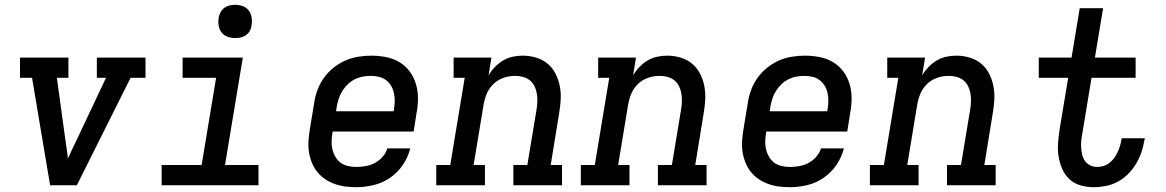

<svg xmlns="http://www.w3.org/2000/svg" viewBox="-20 -769 4840 797"><path d="M188 0 113 -446H63V-530H264V-446H216L253 -177Q256 -160 258 -143.5Q260 -127 262 -111Q269 -127 277 -143.5Q285 -160 293 -177L420 -446H382V-530H584V-446H522L299 0Z M651 0V-84H817L877 -446H738V-530H988L914 -84H1053V0ZM956 -611Q940 -611 924.5 -616.5Q909 -622 899.5 -634.5Q890 -647 887.5 -663.5Q885 -680 888 -697Q890 -708 896 -719Q902 -730 912 -737Q922 -744 933.5 -746.5Q945 -749 956 -749Q973 -749 988 -743.5Q1003 -738 1012.5 -725.5Q1022 -713 1024.5 -696.5Q1027 -680 1024 -663Q1023 -652 1017 -641Q1011 -630 1001 -623Q991 -616 979.5 -613.5Q968 -611 956 -611Z M1459 8Q1435 8 1412 5Q1389 2 1367.5 -6Q1346 -14 1328 -26.5Q1310 -39 1296.5 -56Q1283 -73 1274.5 -94Q1266 -115 1262.5 -137.5Q1259 -160 1260.5 -184Q1262 -208 1266 -231L1284 -341Q1288 -368 1297.5 -394.5Q1307 -421 1324 -445Q1341 -469 1364 -487.5Q1387 -506 1413 -517.5Q1439 -529 1467 -533.5Q1495 -538 1521 -538Q1552 -538 1582.5 -532Q1613 -526 1638 -511Q1663 -496 1680.5 -472.5Q1698 -449 1706.5 -420.5Q1715 -392 1715 -361Q1715 -330 1709 -299L1697 -223H1361L1360 -217Q1357 -200 1356.5 -182Q1356 -164 1360 -148Q1364 -132 1372.5 -117.5Q1381 -103 1394 -93.5Q1407 -84 1424 -80Q1441 -76 1459 -76Q1478 -76 1498 -79.5Q1518 -83 1536 -92.5Q1554 -102 1568 -118Q1582 -134 1588 -153H1683Q1674 -117 1652.5 -85Q1631 -53 1599 -31Q1567 -9 1530.5 -0.5Q1494 8 1459 8ZM1375 -307H1614L1615 -313Q1618 -330 1618.5 -347.5Q1619 -365 1615.5 -381.5Q1612 -398 1604 -412Q1596 -426 1583 -436Q1570 -446 1553.5 -450Q1537 -454 1520 -454Q1503 -454 1486 -451Q1469 -448 1453 -440Q1437 -432 1424 -419.5Q1411 -407 1401.5 -392Q1392 -377 1386.5 -360.5Q1381 -344 1378 -327Z M1791 0V-84H1849L1909 -446H1863V-530H2020L2008 -456Q2019 -475 2034.5 -491Q2050 -507 2068.5 -518Q2087 -529 2108 -533.5Q2129 -538 2149 -538Q2178 -538 2205 -530Q2232 -522 2252.5 -505Q2273 -488 2285.5 -464Q2298 -440 2303.5 -412.5Q2309 -385 2307.5 -356.5Q2306 -328 2301 -299L2266 -84H2313V0H2111V-84H2169L2207 -313Q2210 -330 2210.5 -347Q2211 -364 2208.5 -380Q2206 -396 2199 -410.5Q2192 -425 2180 -435Q2168 -445 2152 -449.5Q2136 -454 2119 -454Q2103 -454 2088 -451Q2073 -448 2058 -441Q2043 -434 2030.5 -422.5Q2018 -411 2009.5 -397.5Q2001 -384 1996 -368.5Q1991 -353 1988 -338L1946 -84H1993V0Z M2391 0V-84H2449L2509 -446H2463V-530H2620L2608 -456Q2619 -475 2634.5 -491Q2650 -507 2668.5 -518Q2687 -529 2708 -533.5Q2729 -538 2749 -538Q2778 -538 2805 -530Q2832 -522 2852.5 -505Q2873 -488 2885.5 -464Q2898 -440 2903.5 -412.5Q2909 -385 2907.5 -356.5Q2906 -328 2901 -299L2866 -84H2913V0H2711V-84H2769L2807 -313Q2810 -330 2810.5 -347Q2811 -364 2808.5 -380Q2806 -396 2799 -410.5Q2792 -425 2780 -435Q2768 -445 2752 -449.5Q2736 -454 2719 -454Q2703 -454 2688 -451Q2673 -448 2658 -441Q2643 -434 2630.5 -422.5Q2618 -411 2609.5 -397.5Q2601 -384 2596 -368.5Q2591 -353 2588 -338L2546 -84H2593V0Z M3259 8Q3235 8 3212 5Q3189 2 3167.5 -6Q3146 -14 3128 -26.5Q3110 -39 3096.5 -56Q3083 -73 3074.5 -94Q3066 -115 3062.5 -137.5Q3059 -160 3060.5 -184Q3062 -208 3066 -231L3084 -341Q3088 -368 3097.5 -394.5Q3107 -421 3124 -445Q3141 -469 3164 -487.5Q3187 -506 3213 -517.5Q3239 -529 3267 -533.5Q3295 -538 3321 -538Q3352 -538 3382.5 -532Q3413 -526 3438 -511Q3463 -496 3480.5 -472.5Q3498 -449 3506.5 -420.5Q3515 -392 3515 -361Q3515 -330 3509 -299L3497 -223H3161L3160 -217Q3157 -200 3156.5 -182Q3156 -164 3160 -148Q3164 -132 3172.5 -117.5Q3181 -103 3194 -93.5Q3207 -84 3224 -80Q3241 -76 3259 -76Q3278 -76 3298 -79.5Q3318 -83 3336 -92.5Q3354 -102 3368 -118Q3382 -134 3388 -153H3483Q3474 -117 3452.5 -85Q3431 -53 3399 -31Q3367 -9 3330.5 -0.5Q3294 8 3259 8ZM3175 -307H3414L3415 -313Q3418 -330 3418.5 -347.5Q3419 -365 3415.5 -381.5Q3412 -398 3404 -412Q3396 -426 3383 -436Q3370 -446 3353.5 -450Q3337 -454 3320 -454Q3303 -454 3286 -451Q3269 -448 3253 -440Q3237 -432 3224 -419.5Q3211 -407 3201.5 -392Q3192 -377 3186.5 -360.5Q3181 -344 3178 -327Z M3591 0V-84H3649L3709 -446H3663V-530H3820L3808 -456Q3819 -475 3834.5 -491Q3850 -507 3868.5 -518Q3887 -529 3908 -533.5Q3929 -538 3949 -538Q3978 -538 4005 -530Q4032 -522 4052.5 -505Q4073 -488 4085.5 -464Q4098 -440 4103.5 -412.5Q4109 -385 4107.5 -356.5Q4106 -328 4101 -299L4066 -84H4113V0H3911V-84H3969L4007 -313Q4010 -330 4010.5 -347Q4011 -364 4008.5 -380Q4006 -396 3999 -410.5Q3992 -425 3980 -435Q3968 -445 3952 -449.5Q3936 -454 3919 -454Q3903 -454 3888 -451Q3873 -448 3858 -441Q3843 -434 3830.5 -422.5Q3818 -411 3809.5 -397.5Q3801 -384 3796 -368.5Q3791 -353 3788 -338L3746 -84H3793V0Z M4520 8Q4492 8 4465.5 0.5Q4439 -7 4420 -24.5Q4401 -42 4390 -66.5Q4379 -91 4374.5 -118Q4370 -145 4372 -173Q4374 -201 4378 -229L4414 -446H4292V-530H4428L4462 -735H4559L4525 -530H4694V-446H4511L4473 -216Q4470 -201 4468.5 -185.5Q4467 -170 4468 -155Q4469 -140 4472.5 -126Q4476 -112 4484 -100.5Q4492 -89 4505.5 -82.5Q4519 -76 4534 -76Q4547 -76 4560.5 -80Q4574 -84 4585 -92.5Q4596 -101 4604.5 -112.5Q4613 -124 4619 -137Q4625 -150 4629 -163Q4633 -176 4635 -189Q4636 -190 4636 -191.5Q4636 -193 4636 -195H4732Q4732 -192 4731.5 -189.5Q4731 -187 4730 -185Q4726 -160 4717.5 -135.5Q4709 -111 4695 -88Q4681 -65 4662 -46Q4643 -27 4619.5 -14.5Q4596 -2 4570.5 3Q4545 8 4520 8Z"/></svg>

Font: Iosevka Slab MdExObl
Style: Regular
Weight: 500
Width: 7
Italic angle: -9°
Monospace: yes
Designer: Belleve Invis
Foundry: Belleve Invis
Version: Version 11.1.1; ttfautohint (v1.8.3)